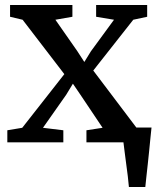

<svg xmlns="http://www.w3.org/2000/svg" viewBox="-20 -573 632 773"><path d="M499 180Q497.5 160 494.5 136.2Q491.5 112.5 488.2 87.8Q485 63 482 40.2Q479 17.5 477 0L433 -59.5H590Q588 -40 585.5 -15.8Q583 8.5 580.5 34.8Q578 61 575 87.2Q572 113.5 569.5 137.2Q567 161 565 180ZM69.5 -58.5 239 -274.5 71 -493.5 20.5 -505.5V-553H271.5V-505.5L203 -493.5L291 -367.5L319.5 -323.5L346 -366.5L439 -493.5L367 -505.5V-553H572.5V-505.5L516.5 -493.5L355.5 -289L530.5 -57.5L583.5 -48.5V0H328V-48.5L393 -58.5L304.5 -190.5L273.5 -236L246.5 -191.5L153 -58.5L235 -48.5V0H9.5V-48.5Z"/></svg>

Font: Merriweather 24pt Medium
Style: Regular
Weight: 500
Designer: Eben Sorkin
Foundry: Eben Sorkin
Version: Version 2.100